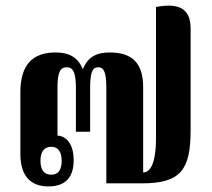

<svg xmlns="http://www.w3.org/2000/svg" viewBox="-20 -657 761 688"><path d="M153 11C217 11 244 -24 244 -83C244 -144 215 -170 186 -171V-343C186 -399 196 -416 220 -416C245 -416 252 -391 252 -338V-185H303V-341C303 -395 310 -416 332 -416C351 -416 361 -400 361 -344V0H489C627 0 663 -48 663 -190V-555C663 -628 619 -647 539 -632V-162C539 -66 516 -39 493 -39V-344C493 -432 453 -469 373 -469C327 -469 295 -454 277 -409C258 -454 225 -469 179 -469C95 -469 53 -423 53 -326V-106C53 -24 92 11 153 11ZM164 -31C137 -31 125 -50 125 -81C125 -112 137 -131 164 -131C189 -131 201 -112 201 -81C201 -50 190 -31 164 -31Z"/></svg>

Font: Noto Serif Thai ExtraCondensed ExtraBold
Style: Regular
Weight: 800
Width: 2
Designer: Monotype Design Team
Foundry: Monotype Imaging Inc.
Version: Version 2.002